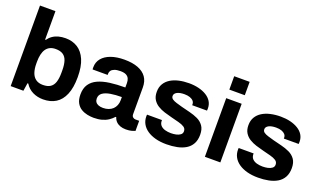

<svg xmlns="http://www.w3.org/2000/svg" viewBox="-74 -1165 2715 1620"><g transform="rotate(20 1283.5 -355.5)"><path d="M357.9 12Q306.9 12 264.6 -8.6Q222.3 -29.2 196.3 -71.1H189.3L178.4 0H64.1V-723.4H202.9V-468H209.1Q225.1 -491.2 247.9 -507Q270.7 -522.9 299.9 -530.7Q329.1 -538.4 363.4 -538.4Q424.8 -538.4 471.3 -509.1Q517.7 -479.8 543.9 -419.2Q570 -358.6 570 -264.2Q570 -168.9 544.2 -107.8Q518.5 -46.7 471.3 -17.3Q424 12 357.9 12ZM314.7 -102.1Q356.7 -102.1 381.5 -118.5Q406.4 -135 417.2 -168.1Q428.1 -201.3 428.1 -251.1V-273.6Q428.1 -324.1 417.2 -357.7Q406.4 -391.3 381.5 -407.8Q356.7 -424.3 314.7 -424.3Q285.4 -424.3 264.1 -413.7Q242.8 -403.2 229.2 -383.4Q215.6 -363.6 209 -334.8Q202.4 -306.1 202.4 -270.6V-253.3Q202.4 -205.8 214.2 -172.1Q225.9 -138.4 250.9 -120.3Q275.9 -102.1 314.7 -102.1Z M811.5 12Q785.3 12 755.7 6.1Q726 0.1 699.8 -15.4Q673.6 -31 657.4 -60.2Q641.1 -89.5 641.1 -136Q641.1 -191.1 665.2 -226.9Q689.3 -262.7 733.6 -283.1Q777.9 -303.5 839.9 -311.8Q901.9 -320.1 977.2 -320.1V-359.4Q977.2 -382.2 969.4 -399.2Q961.7 -416.2 943.5 -426Q925.3 -435.7 891.6 -435.7Q858.9 -435.7 838.6 -427.8Q818.2 -419.9 809.5 -407.5Q800.7 -395.2 800.7 -380.3V-368.5H665.7Q664.7 -373.3 664.7 -377.8Q664.7 -382.4 664.7 -388.7Q664.7 -434.6 692.7 -468.4Q720.7 -502.1 771.6 -520.3Q822.6 -538.4 891.4 -538.4Q963.7 -538.4 1013.5 -519.3Q1063.4 -500.2 1089.7 -463.1Q1115.9 -426 1115.9 -370.3V-131.5Q1115.9 -113.1 1126.3 -104.4Q1136.6 -95.6 1150.3 -95.6H1183.1V-4.9Q1172.7 -0.2 1151.9 5.5Q1131 11.2 1101 11.2Q1072 11.2 1049.4 2.8Q1026.9 -5.6 1011.9 -21.3Q996.9 -37.1 990.7 -58.7H984.5Q966.6 -38.1 942.2 -22Q917.9 -5.8 885.6 3.1Q853.3 12 811.5 12ZM858 -93.2Q885.7 -93.2 907.8 -101.5Q930 -109.7 945.2 -124.3Q960.4 -138.9 968.8 -159.8Q977.2 -180.7 977.2 -205.3V-233.9Q921.3 -233.9 877 -226.5Q832.7 -219 807.4 -200.9Q782.2 -182.8 782.2 -151Q782.2 -132.6 791 -119.7Q799.9 -106.7 816.9 -100Q834 -93.2 858 -93.2Z M1465.4 12Q1410.3 12 1366.4 0.2Q1322.4 -11.7 1291.1 -33.4Q1259.8 -55 1243.3 -85.1Q1226.7 -115.1 1226.7 -152.5Q1226.7 -157.1 1227.1 -161Q1227.5 -164.9 1227.7 -167.3H1361.8Q1361.6 -165.1 1361.6 -162.9Q1361.6 -160.7 1361.6 -158.7Q1362.6 -133.6 1377.6 -118.1Q1392.7 -102.6 1417.1 -95.8Q1441.6 -89 1469.3 -89Q1492.7 -89 1515.3 -93.7Q1538 -98.5 1553.3 -110Q1568.7 -121.5 1568.7 -141.3Q1568.7 -165.3 1549.3 -178.2Q1529.8 -191 1498.2 -199.2Q1466.6 -207.4 1430.2 -216.6Q1396.3 -224.9 1362.4 -235.6Q1328.4 -246.3 1300.7 -263.4Q1273 -280.5 1255.8 -307.9Q1238.7 -335.3 1238.7 -376.7Q1238.7 -418.5 1256.7 -448.8Q1274.7 -479.1 1306.3 -498.8Q1337.9 -518.5 1380.3 -528.2Q1422.7 -537.9 1471.6 -537.9Q1518.2 -537.9 1558 -528.2Q1597.8 -518.5 1628.1 -500Q1658.5 -481.5 1675.4 -454.3Q1692.3 -427 1692.3 -392.6Q1692.3 -386.5 1691.9 -380Q1691.5 -373.6 1691.3 -372.3H1558.4V-379.6Q1558.4 -397.7 1547.1 -410.3Q1535.8 -423 1515.4 -430.2Q1495 -437.4 1466.3 -437.4Q1446.2 -437.4 1429.5 -434.2Q1412.8 -431 1401.1 -424.8Q1389.4 -418.7 1382.8 -410.1Q1376.3 -401.6 1376.3 -390.1Q1376.3 -372.7 1390.5 -362.4Q1404.7 -352.2 1428.9 -344.9Q1453.1 -337.7 1481.8 -329.6Q1518.3 -320.2 1557.6 -310.6Q1596.9 -301 1630.9 -285.1Q1664.9 -269.2 1686 -239.6Q1707.1 -210.1 1707.1 -160.1Q1707.1 -112.4 1688.6 -79Q1670.1 -45.7 1637.2 -25.8Q1604.3 -6 1560.3 3Q1516.3 12 1465.4 12Z M1807.9 -603.3V-723.4H1946.7V-603.3ZM1807.9 0V-526.4H1946.7V0Z M2288.4 12Q2233.3 12 2189.4 0.2Q2145.4 -11.7 2114.1 -33.4Q2082.8 -55 2066.3 -85.1Q2049.7 -115.1 2049.7 -152.5Q2049.7 -157.1 2050.1 -161Q2050.5 -164.9 2050.7 -167.3H2184.8Q2184.6 -165.1 2184.6 -162.9Q2184.6 -160.7 2184.6 -158.7Q2185.6 -133.6 2200.6 -118.1Q2215.7 -102.6 2240.1 -95.8Q2264.6 -89 2292.3 -89Q2315.7 -89 2338.3 -93.7Q2361 -98.5 2376.3 -110Q2391.7 -121.5 2391.7 -141.3Q2391.7 -165.3 2372.3 -178.2Q2352.8 -191 2321.2 -199.2Q2289.6 -207.4 2253.2 -216.6Q2219.3 -224.9 2185.4 -235.6Q2151.4 -246.3 2123.7 -263.4Q2096 -280.5 2078.8 -307.9Q2061.7 -335.3 2061.7 -376.7Q2061.7 -418.5 2079.7 -448.8Q2097.7 -479.1 2129.3 -498.8Q2160.9 -518.5 2203.3 -528.2Q2245.7 -537.9 2294.6 -537.9Q2341.2 -537.9 2381 -528.2Q2420.8 -518.5 2451.1 -500Q2481.5 -481.5 2498.4 -454.3Q2515.3 -427 2515.3 -392.6Q2515.3 -386.5 2514.9 -380Q2514.5 -373.6 2514.3 -372.3H2381.4V-379.6Q2381.4 -397.7 2370.1 -410.3Q2358.8 -423 2338.4 -430.2Q2318 -437.4 2289.3 -437.4Q2269.2 -437.4 2252.5 -434.2Q2235.8 -431 2224.1 -424.8Q2212.4 -418.7 2205.8 -410.1Q2199.3 -401.6 2199.3 -390.1Q2199.3 -372.7 2213.5 -362.4Q2227.7 -352.2 2251.9 -344.9Q2276.1 -337.7 2304.8 -329.6Q2341.3 -320.2 2380.6 -310.6Q2419.9 -301 2453.9 -285.1Q2487.9 -269.2 2509 -239.6Q2530.1 -210.1 2530.1 -160.1Q2530.1 -112.4 2511.6 -79Q2493.1 -45.7 2460.2 -25.8Q2427.3 -6 2383.3 3Q2339.3 12 2288.4 12Z"/></g></svg>

Font: Archivo SemiBold
Style: Regular
Weight: 600
Designer: Hector Gatti
Foundry: Omnibus-Type
Version: Version 2.001